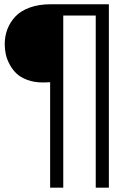

<svg xmlns="http://www.w3.org/2000/svg" viewBox="-20 -762 632 892"><path d="M212.9 -379.9Q200.7 -378.9 179.2 -378.9Q138.7 -378.9 106.7 -390.9Q74.7 -402.8 55.7 -421.4Q36.6 -439.9 23.9 -464.4Q11.2 -488.8 6.6 -511.5Q2 -534.2 2 -557.1Q2 -593.8 14.2 -626Q26.4 -658.2 51 -684.8Q75.7 -711.4 117.9 -726.8Q160.2 -742.2 215.8 -742.2H485.8V109.9H424.8V-689.9H273.9V109.9H212.9Z"/></svg>

Font: Montserrat-Arabic Light
Style: Regular
Weight: 300
Designer: Mohamed Gaber
Foundry: Kief Type Foundry
Version: Version 5.008;PS 005.008;hotconv 1.0.88;makeotf.lib2.5.64775